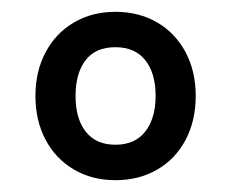

<svg xmlns="http://www.w3.org/2000/svg" viewBox="-20 -575 392 325"><path d="M175.4 -270Q135.5 -270 104.8 -288.2Q74 -306.4 57 -338.7Q40 -371 40 -412.6Q40 -454.2 57.2 -486.6Q74.5 -519.1 105.2 -537Q136 -555 175.4 -555Q215.4 -555 246.4 -536.8Q277.3 -518.6 294.3 -486.3Q311.3 -454.1 311.3 -412.6Q311.3 -370.9 294.3 -338.5Q277.2 -306 246.3 -288Q215.3 -270 175.4 -270ZM175.4 -330Q208.5 -330 226 -352.5Q243.4 -374.9 243.4 -412.6Q243.4 -451.2 225.9 -473.1Q208.4 -495.1 175.4 -495.1Q141.5 -495.1 124.7 -472.9Q107.9 -450.7 107.9 -412.6Q107.9 -373.9 125.2 -352Q142.5 -330 175.4 -330Z"/></svg>

Font: Manrope
Style: Regular
Weight: 400
Designer: Mikhail Sharanda
Foundry: Mikhail Sharanda
Version: Version 4.503